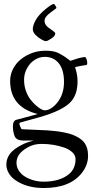

<svg xmlns="http://www.w3.org/2000/svg" viewBox="-20 -653 465 966"><path d="M209.2 -607.2Q241 -633.1 251 -633.1Q253.2 -633.1 258.5 -624.9Q263.9 -616.7 263.9 -613Q263.9 -611.6 254.5 -604.9Q245.1 -598.1 234.1 -589.8Q204.1 -567.9 204.1 -548.1Q204.1 -528.8 223.4 -514.2Q231.2 -508.3 239 -503.2Q258.1 -490.7 258.1 -485.1Q258.1 -472.2 238.3 -459.1Q218.5 -446 210.8 -446Q203.1 -446 187.5 -455.1Q171.9 -464.1 158.4 -477.7Q145 -491.2 145 -506.6Q145 -522 155 -542.7Q165 -563.5 179.4 -579Q193.8 -594.5 209.2 -607.2ZM70.3 86.7Q101.3 67.9 124.3 61.5Q147.2 55.2 147.5 54.7Q147.7 54.2 145.8 54.2L133.1 54H96.9Q63.7 54 54 33Q44.9 10.5 44.9 -18.3Q44.9 -47.1 64.9 -51Q168.9 -78.4 168.9 -79.3Q168.9 -80.3 159.9 -82Q31 -118.7 31 -246.1Q31 -278.8 46.3 -307.6Q61.5 -336.4 86.7 -356Q140.6 -397.9 210 -397.9Q252 -397.9 275.5 -385.3Q299.1 -372.6 309.8 -365Q320.6 -357.4 326.8 -352.2Q333 -346.9 334 -346.9Q335 -346.9 347.2 -351.1Q384 -364.3 407 -366Q411.9 -366 415.4 -355.2Q418.9 -344.5 418.9 -335.2Q418.9 -325.9 413.1 -325.9Q403.3 -325 380.6 -320.4Q357.9 -315.9 357.9 -314.7Q357.9 -313.5 360.8 -304Q370.1 -275.4 370.1 -243.4Q370.1 -211.4 362.2 -186.5Q354.2 -161.6 338.4 -143.1Q299.1 -97.4 175.8 -62.5Q158.9 -57.9 127.6 -49.2Q96.2 -40.5 80.1 -35.9Q77.9 -35.9 77.9 -30.6Q77.9 -25.4 80.6 -18.8Q86.9 -2.9 90.1 -2.9Q118.7 -1.2 155.8 0Q192.9 1.2 217.9 2.9Q242.9 4.6 262.5 7Q282 9.3 304.1 13.7Q326.2 18.1 342.7 24Q359.1 30 375 39.4Q390.9 48.8 400.9 60.5Q423.1 86.7 423.1 130.9Q423.1 175 394.5 213.6Q335.4 293 200 293Q112.3 293 54.2 251.2Q35.2 237.5 23.6 217.3Q12 197 12 175.8Q12 154.5 20.1 137.7Q28.3 120.8 40.8 108.9Q53.2 96.9 70.3 86.7ZM108.6 237.3Q150.4 261 199 261Q279.3 261 325.2 224.6Q360.1 196.5 360.1 147.9Q360.1 128.7 344 113.3Q327.9 97.9 302 89.1Q248.8 71 189 71Q149.9 71 119.4 88.5Q88.9 106 75.9 124.8Q63 143.6 63 166Q63 188.5 75.7 207.2Q88.4 225.8 108.6 237.3ZM159.7 -123.8Q189.2 -97.9 205.2 -97.9Q221.2 -97.9 237.5 -108.4Q253.9 -118.9 268.6 -137.2Q302 -179.4 302 -240.6Q302 -301.8 275.9 -334.4Q249.8 -366.9 205.1 -366.9Q178 -366.9 154.1 -351.4Q130.1 -335.9 115.6 -308.8Q101.1 -281.7 101.1 -252.1Q101.1 -222.4 109.9 -197.1Q118.7 -171.9 131.7 -154.4Q144.8 -137 159.7 -123.8Z"/></svg>

Font: Fanwood Text
Style: Regular
Weight: 400
Version: Version 1.1001